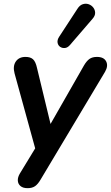

<svg xmlns="http://www.w3.org/2000/svg" viewBox="-20 -794 579 1002"><path d="M124 188Q100 188 87 177Q74 166 73 148.5Q72 131 84 111L179 -45L171 7L56 -411Q46 -449 62.5 -473Q79 -497 113 -497Q139 -497 152.5 -484.5Q166 -472 173 -440L253 -109H222L418 -452Q432 -476 447 -486.5Q462 -497 486 -497Q522 -497 534 -473.5Q546 -450 528 -419L192 143Q178 167 163 177.5Q148 188 124 188ZM463 -696 345 -559Q333 -545 319 -543.5Q305 -542 294 -549.5Q283 -557 280.5 -571Q278 -585 288 -601L384 -748Q396 -767 412 -772Q428 -777 442.5 -772Q457 -767 466.5 -755Q476 -743 476.5 -727.5Q477 -712 463 -696Z"/></svg>

Font: Nunito Variable Extra Light
Style: Italic
Weight: 200
Italic angle: -9°
Designer: Vernon Adams
Foundry: Vernon Adams
Version: Version 3.602